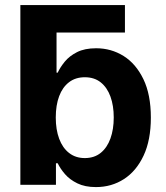

<svg xmlns="http://www.w3.org/2000/svg" viewBox="-20 -748 670 777"><path d="M136 -616.2 62.4 -727.5H485.6V-616.2ZM368.3 9.1Q323.9 9.1 293.1 -6Q262.3 -21 243.1 -43.2Q223.9 -65.4 213.5 -87.4H206.4V0H62.4V-727.5H208.8V-454H213.5Q223.6 -475.8 242.3 -498.7Q261 -521.5 291.9 -537.1Q322.7 -552.7 369.1 -552.7Q429.8 -552.7 480 -521.5Q530.1 -490.2 560.3 -427.7Q590.5 -365.3 590.5 -272Q590.5 -181.1 561.2 -118.5Q531.9 -55.8 481.6 -23.3Q431.4 9.1 368.3 9.1ZM323.2 -108.3Q361.5 -108.3 387.5 -129.3Q413.5 -150.3 426.9 -187.4Q440.3 -224.6 440.3 -272.5Q440.3 -320.4 427 -357.1Q413.7 -393.8 387.7 -414.6Q361.8 -435.4 323.2 -435.4Q285.5 -435.4 259.3 -415.2Q233 -395.1 219.4 -358.7Q205.7 -322.2 205.7 -272.5Q205.7 -223.3 219.5 -186.4Q233.2 -149.5 259.6 -128.9Q286 -108.3 323.2 -108.3Z"/></svg>

Font: Atlassian Sans
Style: Regular
Weight: 400
Designer: Rasmus Andersson
Foundry: Modifications by Atlassian Pty Ltd, manufactured by rsms
Version: Version 4.001;git-9221beed3